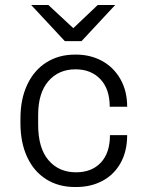

<svg xmlns="http://www.w3.org/2000/svg" viewBox="-20 -740 586 770"><path d="M490 -312H420Q420 -383 382.5 -422.5Q345 -462 283 -462Q215 -462 174 -414.5Q133 -367 133 -279V-240Q133 -146 174.5 -97.5Q216 -49 285 -49Q348 -49 384.5 -88Q421 -127 421 -198H490Q490 -134 464 -87Q438 -40 391.5 -15Q345 10 286 10H280Q215 10 165.5 -21Q116 -52 89 -110Q62 -168 62 -246V-265Q62 -343 89.5 -401Q117 -459 166.5 -490Q216 -521 280 -521H285Q343 -521 389.5 -495.5Q436 -470 463 -422.5Q490 -375 490 -312ZM274 -627 372 -720H442L307 -575H240L105 -720H174Z"/></svg>

Font: Chivo Light
Style: Regular
Weight: 300
Designer: Hector Gatti
Foundry: Omnibus-Type
Version: Version 1.007